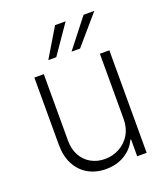

<svg xmlns="http://www.w3.org/2000/svg" viewBox="-136 -831 812 933"><g transform="rotate(-20 270.0 -364.0)"><path d="M415 -530.3H463.9V0H415V-86.9H411.1Q392.1 -44.4 350.3 -18.8Q308.6 6.8 252.9 6.8Q201.2 6.8 161.1 -15.9Q121.1 -38.6 98.6 -81.3Q76.2 -124 76.2 -182.6V-530.3H125V-185.5Q125 -142.6 142.8 -109.9Q160.6 -77.1 192.4 -59.1Q224.1 -41 264.6 -41Q304.7 -41 339.1 -59.6Q373.5 -78.1 394.3 -112.5Q415 -147 415 -193.4ZM405.3 -735.4H460.9L333 -586.9H289.1ZM257.8 -735.4H312.5L210 -586.9H168.9Z"/></g></svg>

Font: Pretendard JP ExtraLight
Style: Regular
Weight: 200
Designer: Base glyphs from Inter by Rasmus Andersson; Hangeul glyphs from Noto Sans CJK(Source Han Sans) by Jang Soo-young and Kan
Foundry: Kil Hyung-jin
Version: Version 1.309